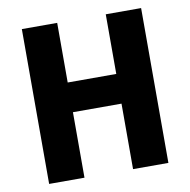

<svg xmlns="http://www.w3.org/2000/svg" viewBox="-80 -793 864 872"><g transform="rotate(-10 352.0 -357.0)"><path d="M627 0H464V-302H240V0H77V-714H240V-439H464V-714H627Z"/></g></svg>

Font: Noto Sans Gujarati SemiCondensed ExtraBold
Style: Regular
Weight: 800
Width: 4
Designer: Jelle Bosma - Monotype Design Team, Universal Thirst
Foundry: Monotype Imaging Inc.
Version: Version 2.106; ttfautohint (v1.8.4.7-5d5b)